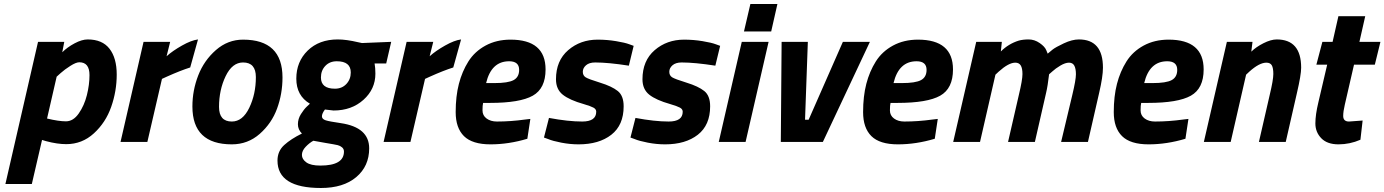

<svg xmlns="http://www.w3.org/2000/svg" viewBox="-20 -709 6915 959"><path d="M418 -512Q491 -512 527 -465.5Q563 -419 563 -336.5Q563 -254 535.5 -175.5Q508 -97 449 -43Q390 11 311 11Q266 11 210 -4L190 -10L139 210H7L170 -500H301L291 -448Q316 -473 352.5 -492.5Q389 -512 418 -512ZM376 -398Q360 -398 331.5 -380Q303 -362 283 -344L263 -326L215 -117Q273 -103 309.5 -103Q346 -103 373.5 -142.5Q401 -182 414 -234Q427 -286 427 -334Q427 -398 376 -398Z M582 0 697 -500H830L812 -428Q842 -455 889 -481.5Q936 -508 969 -512L930 -372Q882 -357 813 -326L789 -315L716 0Z M1194 -511Q1391 -511 1391 -322Q1391 -241 1364 -167Q1337 -93 1277.5 -40.5Q1218 12 1138 12Q941 12 941 -177Q941 -257 970 -332Q999 -407 1058.5 -459Q1118 -511 1194 -511ZM1138 -102Q1192 -102 1225 -170.5Q1258 -239 1258 -324Q1258 -397 1194 -397Q1140 -397 1107 -328.5Q1074 -260 1074 -175Q1074 -102 1138 -102Z M1583 230Q1366 230 1366 93Q1366 46 1399.5 15.5Q1433 -15 1488 -42Q1468 -62 1468 -88.5Q1468 -115 1483 -139Q1498 -163 1513 -177L1528 -191Q1460 -231 1460 -316Q1460 -401 1517 -456.5Q1574 -512 1667 -512Q1710 -512 1769 -498L1788 -494L1934 -500L1909 -392H1851Q1855 -370 1855 -341Q1855 -264 1795.5 -210.5Q1736 -157 1646 -157L1603 -162Q1588 -142 1588 -128Q1588 -114 1607 -108Q1626 -102 1682 -94Q1824 -73 1824 32Q1824 121 1759.5 175.5Q1695 230 1583 230ZM1580 118Q1698 118 1698 48Q1698 35 1688.5 27Q1679 19 1667 16Q1655 13 1603.5 4.5Q1552 -4 1545 -6Q1525 5 1506.5 24.5Q1488 44 1488 65Q1488 86 1510 102Q1532 118 1580 118ZM1653 -266Q1688 -266 1710 -289.5Q1732 -313 1732 -347Q1732 -403 1662 -403Q1627 -403 1605 -380Q1583 -357 1583 -322Q1583 -266 1653 -266Z M1896 0 2011 -500H2144L2126 -428Q2156 -455 2203 -481.5Q2250 -508 2283 -512L2244 -372Q2196 -357 2127 -326L2103 -315L2030 0Z M2462 -102Q2531 -102 2603 -112L2629 -115L2614 -16Q2521 12 2430 12Q2339 12 2297.5 -29Q2256 -70 2256 -149Q2256 -228 2272 -290Q2288 -352 2319.5 -402Q2351 -452 2405.5 -481.5Q2460 -511 2530 -511Q2705 -511 2705 -362Q2705 -267 2641 -231Q2577 -195 2428 -195H2393Q2390 -183 2390 -157.5Q2390 -132 2410.5 -117Q2431 -102 2462 -102ZM2449 -294Q2518 -294 2545.5 -309Q2573 -324 2573 -360Q2573 -403 2523 -403Q2434 -403 2408 -294Z M2953 -397Q2923 -397 2907 -383Q2891 -369 2891 -350.5Q2891 -332 2905 -323Q2919 -314 2977.5 -296Q3036 -278 3065.5 -254.5Q3095 -231 3095 -178Q3095 -84 3033.5 -36Q2972 12 2870 12Q2827 12 2783.5 3.5Q2740 -5 2719 -14L2697 -22L2722 -120Q2818 -102 2888 -102Q2958 -102 2958 -151Q2958 -164 2944 -171.5Q2930 -179 2896 -189Q2825 -209 2791 -236Q2757 -263 2757 -313Q2757 -406 2818 -458.5Q2879 -511 2965 -511Q3012 -511 3057 -503.5Q3102 -496 3123 -488L3145 -480L3121 -381Q3018 -397 2953 -397Z M3385 -397Q3355 -397 3339 -383Q3323 -369 3323 -350.5Q3323 -332 3337 -323Q3351 -314 3409.5 -296Q3468 -278 3497.5 -254.5Q3527 -231 3527 -178Q3527 -84 3465.5 -36Q3404 12 3302 12Q3259 12 3215.5 3.5Q3172 -5 3151 -14L3129 -22L3154 -120Q3250 -102 3320 -102Q3390 -102 3390 -151Q3390 -164 3376 -171.5Q3362 -179 3328 -189Q3257 -209 3223 -236Q3189 -263 3189 -313Q3189 -406 3250 -458.5Q3311 -511 3397 -511Q3444 -511 3489 -503.5Q3534 -496 3555 -488L3577 -480L3553 -381Q3450 -397 3385 -397Z M3570 0 3685 -500H3819L3704 0ZM3696 -552 3728 -689H3863L3832 -552Z M3884 -500H4015L4001 -111H4019L4190 -500H4325L4090 0H3880Z M4497 -102Q4566 -102 4638 -112L4664 -115L4649 -16Q4556 12 4465 12Q4374 12 4332.5 -29Q4291 -70 4291 -149Q4291 -228 4307 -290Q4323 -352 4354.5 -402Q4386 -452 4440.5 -481.5Q4495 -511 4565 -511Q4740 -511 4740 -362Q4740 -267 4676 -231Q4612 -195 4463 -195H4428Q4425 -183 4425 -157.5Q4425 -132 4445.5 -117Q4466 -102 4497 -102ZM4484 -294Q4553 -294 4580.5 -309Q4608 -324 4608 -360Q4608 -403 4558 -403Q4469 -403 4443 -294Z M5069 -235Q5087 -310 5087 -339Q5087 -368 5078.5 -382Q5070 -396 5051 -396Q5018 -396 4968 -351L4952 -336L4875 0H4741L4856 -500H4984L4979 -452Q5017 -490 5068 -506Q5089 -512 5118 -512Q5147 -512 5173 -494Q5199 -476 5206 -458L5213 -441Q5222 -449 5237 -461Q5252 -473 5293.5 -492.5Q5335 -512 5369 -512Q5489 -512 5489 -371Q5489 -326 5470 -245L5414 0H5280L5336 -235Q5354 -310 5354 -338Q5354 -366 5346 -381Q5338 -396 5319.5 -396Q5301 -396 5276.5 -381.5Q5252 -367 5236 -352L5220 -338Q5213 -278 5205 -245L5149 0H5015Z M5749 -102Q5818 -102 5890 -112L5916 -115L5901 -16Q5808 12 5717 12Q5626 12 5584.5 -29Q5543 -70 5543 -149Q5543 -228 5559 -290Q5575 -352 5606.5 -402Q5638 -452 5692.5 -481.5Q5747 -511 5817 -511Q5992 -511 5992 -362Q5992 -267 5928 -231Q5864 -195 5715 -195H5680Q5677 -183 5677 -157.5Q5677 -132 5697.5 -117Q5718 -102 5749 -102ZM5736 -294Q5805 -294 5832.5 -309Q5860 -324 5860 -360Q5860 -403 5810 -403Q5721 -403 5695 -294Z M6357 -512Q6479 -512 6479 -371Q6479 -335 6458 -245L6402 0H6268L6322 -235Q6340 -310 6340 -339.5Q6340 -369 6332.5 -382.5Q6325 -396 6305 -396Q6270 -396 6220 -351L6204 -336L6127 0H5993L6108 -500H6236L6230 -451Q6253 -474 6290.5 -493Q6328 -512 6357 -512Z M6689 -130Q6689 -102 6718 -102L6786 -107L6775 -11Q6722 12 6665.5 12Q6609 12 6579.5 -18.5Q6550 -49 6550 -92.5Q6550 -136 6565 -198L6609 -386H6555L6585 -500H6636L6665 -628H6799L6770 -500H6875L6847 -386H6743L6697 -186Q6689 -152 6689 -130Z"/></svg>

Font: Titillium Web
Style: Bold Italic
Weight: 700
Italic angle: -13°
Version: Version 1.002;PS 57.000;hotconv 1.0.70;makeotf.lib2.5.55311